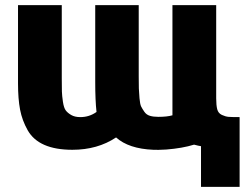

<svg xmlns="http://www.w3.org/2000/svg" viewBox="-20 -561 971 746"><path d="M734 1Q689 15 626 20Q591 22 576 21Q480 17 431 -27Q359 21 261 21Q196 21 152.5 2Q109 -17 87.5 -55Q66 -93 58 -135Q50 -177 50 -237V-541H220V-264Q220 -262 220 -257Q220 -222 220.5 -205.5Q221 -189 224.5 -165.5Q228 -142 235.5 -132Q243 -122 257 -114Q271 -106 292 -106Q327 -106 355 -126Q350 -171 350 -242V-541H519V-264Q519 -231 519.5 -217Q520 -203 522 -179.5Q524 -156 528.5 -147Q533 -138 541 -126.5Q549 -115 562.5 -111Q576 -107 595 -107Q629 -107 650 -113V-541H820V-179Q820 -152 824 -136.5Q828 -121 842 -114.5Q856 -108 868 -107Q880 -106 911 -106V165H761V7Q753 6 734 1Z"/></svg>

Font: Repo
Style: ExtraBold
Weight: 800
Designer: Stefan Peev
Foundry: Context Ltd
Version: Version 001.000